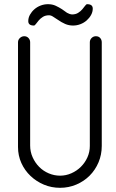

<svg xmlns="http://www.w3.org/2000/svg" viewBox="-20 -898 553 917"><path d="M124 -203Q124 -173 136 -146.5Q148 -120 167.5 -100.5Q187 -81 213 -70Q239 -59 267 -59Q295 -59 321 -70.5Q347 -82 366.5 -101.5Q386 -121 397.5 -146.5Q409 -172 409 -201V-696Q409 -708 417.5 -716.5Q426 -725 438 -725Q451 -725 458.5 -716.5Q466 -708 466 -696V-201Q466 -159 450.5 -122.5Q435 -86 408 -59Q381 -32 344.5 -16.5Q308 -1 267 -1Q226 -1 190 -16Q154 -31 126 -57.5Q98 -84 82 -119.5Q66 -155 66 -196V-696Q66 -708 75 -716.5Q84 -725 96 -725Q108 -725 116 -716.5Q124 -708 124 -696ZM324 -829Q341 -829 353 -836.5Q365 -844 373 -853.5Q381 -863 386.5 -870.5Q392 -878 396 -878Q423 -878 423 -857Q423 -841 415 -826.5Q407 -812 394 -800.5Q381 -789 364 -782.5Q347 -776 329 -776Q309 -776 291.5 -783.5Q274 -791 254 -805L234 -818Q224 -825 214 -825Q197 -825 185 -817.5Q173 -810 165 -800.5Q157 -791 151.5 -783.5Q146 -776 142 -776Q115 -776 115 -797Q115 -813 123 -827.5Q131 -842 144 -853.5Q157 -865 174 -871.5Q191 -878 209 -878Q230 -878 246 -870.5Q262 -863 276 -854L300 -837Q312 -830 324 -829Z"/></svg>

Font: VDS
Style: Thin
Weight: 100
Width: 0
Designer: artmaker
Foundry: artmaker
Version: Version 1.000 2012 initial release